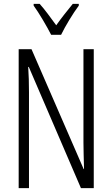

<svg xmlns="http://www.w3.org/2000/svg" viewBox="-20 -967 577 987"><path d="M462 0H396L128 -623H125Q127 -592 128 -560.5Q129 -529 129 -493V0H76V-714H142L410 -98H412Q411 -137 410 -172.5Q409 -208 409 -234V-714H462ZM243 -788Q225 -823 199.5 -866Q174 -909 153 -938V-947H184Q203 -926 225.5 -896Q248 -866 269 -837Q291 -868 310 -892Q329 -916 354 -947H385V-938Q362 -907 336.5 -865Q311 -823 294 -788Z"/></svg>

Font: Noto Sans Thai ExtCond Light
Style: Regular
Weight: 300
Width: 2
Designer: Monotype Design Team
Foundry: Monotype Imaging Inc.
Version: Version 2.002; ttfautohint (v1.8.4.7-5d5b)